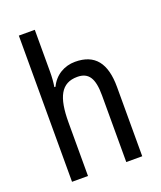

<svg xmlns="http://www.w3.org/2000/svg" viewBox="-140 -849 786 938"><g transform="rotate(-20 252.5 -380.0)"><path d="M154 -543V-760H71V0H154V-278C154 -410 186 -473 270 -473C329 -473 353 -435 353 -347V0H436V-360C436 -484 388 -546 285 -546C229 -546 179 -517 154 -464H148C152 -487 154 -515 154 -543Z"/></g></svg>

Font: Noto Sans Khmer Condensed
Style: Regular
Weight: 400
Width: 3
Designer: Danh Hong and the Monotype Design Team
Foundry: Monotype Imaging Inc.
Version: Version 2.004